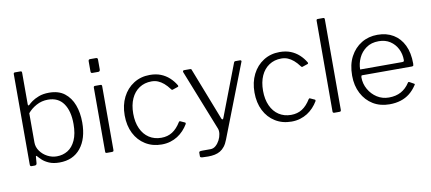

<svg xmlns="http://www.w3.org/2000/svg" viewBox="-78 -1037 3361 1496"><g transform="rotate(-10 1603.0 -288.5)"><path d="M96 0Q89 0 86 -3.5Q83 -7 83 -15V-730Q83 -742 94 -742H139Q149 -742 149 -729V-481Q149 -471 152.5 -470Q156 -469 163 -475Q170 -483 190.5 -498Q211 -513 245.5 -526.5Q280 -540 328 -540Q403 -540 450 -503.5Q497 -467 520 -405.5Q543 -344 543 -267Q543 -139 483 -64.5Q423 10 315 10Q267 10 233.5 -4.5Q200 -19 180 -38Q160 -57 151 -68Q147 -73 144 -72.5Q141 -72 141 -65L137 -15Q135 0 120 0ZM149 -178Q149 -141 171.5 -109.5Q194 -78 229 -59.5Q264 -41 303 -41Q351 -41 389.5 -64.5Q428 -88 451 -138.5Q474 -189 474 -267Q474 -370 432.5 -429Q391 -488 310 -488Q260 -488 218 -465Q176 -442 149 -409Z M745 -15Q745 -6 742 -3Q739 0 729 0H692Q684 0 681.5 -2.5Q679 -5 679 -12V-518Q679 -530 690 -530H734Q745 -530 745 -518ZM749 -651Q749 -633 734 -633H688Q680 -633 677.5 -637Q675 -641 675 -649V-727Q675 -742 688 -742H736Q749 -742 749 -728Z M1124 -540Q1174 -540 1211.5 -525Q1249 -510 1278 -483.5Q1307 -457 1327 -423Q1332 -413 1324 -410L1282 -396Q1275 -393 1270 -401Q1247 -432 1225 -450.5Q1203 -469 1180 -478.5Q1157 -488 1129 -488Q1074 -488 1032.5 -460.5Q991 -433 968.5 -383Q946 -333 946 -265Q946 -197 969 -146.5Q992 -96 1033.5 -69Q1075 -42 1130 -42Q1180 -42 1217.5 -66Q1255 -90 1285 -139Q1288 -143 1290.5 -144Q1293 -145 1297 -143L1332 -127Q1338 -124 1335 -115Q1319 -88 1297.5 -65Q1276 -42 1250 -25.5Q1224 -9 1192.5 0.5Q1161 10 1124 10Q1052 10 996 -24.5Q940 -59 909 -120.5Q878 -182 878 -263Q878 -344 909.5 -406.5Q941 -469 997 -504.5Q1053 -540 1124 -540Z M1463 165Q1434 165 1417 163.5Q1400 162 1400 153V124Q1400 117 1405.5 114.5Q1411 112 1429 112H1491Q1514 112 1532.5 96Q1551 80 1563.5 56Q1576 32 1579.5 7Q1583 -18 1576 -36L1386 -515Q1384 -521 1386 -525.5Q1388 -530 1396 -530H1441Q1447 -530 1450.5 -528Q1454 -526 1455 -520L1615 -109Q1619 -100 1624 -100.5Q1629 -101 1633 -113L1789 -521Q1791 -526 1794 -528Q1797 -530 1802 -530H1838Q1844 -530 1846.5 -526Q1849 -522 1847 -518L1623 59Q1611 91 1595 111.5Q1579 132 1559.5 143.5Q1540 155 1516 160Q1492 165 1463 165Z M2151 -540Q2201 -540 2238.5 -525Q2276 -510 2305 -483.5Q2334 -457 2354 -423Q2359 -413 2351 -410L2309 -396Q2302 -393 2297 -401Q2274 -432 2252 -450.5Q2230 -469 2207 -478.5Q2184 -488 2156 -488Q2101 -488 2059.5 -460.5Q2018 -433 1995.5 -383Q1973 -333 1973 -265Q1973 -197 1996 -146.5Q2019 -96 2060.5 -69Q2102 -42 2157 -42Q2207 -42 2244.5 -66Q2282 -90 2312 -139Q2315 -143 2317.5 -144Q2320 -145 2324 -143L2359 -127Q2365 -124 2362 -115Q2346 -88 2324.5 -65Q2303 -42 2277 -25.5Q2251 -9 2219.5 0.5Q2188 10 2151 10Q2079 10 2023 -24.5Q1967 -59 1936 -120.5Q1905 -182 1905 -263Q1905 -344 1936.5 -406.5Q1968 -469 2024 -504.5Q2080 -540 2151 -540Z M2544 -15Q2544 -6 2541 -3Q2538 0 2529 0H2491Q2478 0 2478 -12L2479 -730Q2479 -742 2489 -742H2534Q2544 -742 2544 -730Z M2746 -235Q2746 -184 2771 -140Q2796 -96 2837.5 -69.5Q2879 -43 2931 -43Q2986 -43 3026.5 -65Q3067 -87 3095 -130Q3098 -135 3101 -135.5Q3104 -136 3108 -134L3142 -115Q3150 -111 3143 -103Q3118 -65 3086.5 -40Q3055 -15 3015 -2.5Q2975 10 2927 10Q2853 10 2797 -24Q2741 -58 2709 -119.5Q2677 -181 2677 -260Q2677 -348 2710 -410Q2743 -472 2799 -506Q2855 -540 2926 -540Q2998 -540 3051 -508Q3104 -476 3133 -416Q3162 -356 3162 -271Q3162 -264 3160.5 -257Q3159 -250 3148 -250H2753Q2750 -250 2748 -245.5Q2746 -241 2746 -235ZM3078 -297Q3089 -297 3092 -300Q3095 -303 3095 -311Q3095 -359 3074.5 -399.5Q3054 -440 3016.5 -464.5Q2979 -489 2927 -489Q2868 -489 2828 -460.5Q2788 -432 2767.5 -388Q2747 -344 2747 -297Z"/></g></svg>

Font: Libre Franklin Thin Light
Style: Regular
Weight: 300
Version: Version 3.000